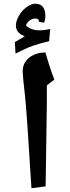

<svg xmlns="http://www.w3.org/2000/svg" viewBox="-20 -995 374 1025"><path d="M230 -539.1V-436.5L223.6 0L147.9 9.8Q123.5 -388.2 114.3 -475.6Q101.1 -591.8 101.1 -613.8Q101.1 -659.7 136 -687.3Q170.9 -714.8 222.7 -714.8Q243.2 -640.6 270 -569.8ZM187 -878.9 187.5 -882.3Q187.5 -896 168.9 -896Q136.7 -896 118.2 -859.9Q145 -833 190.4 -833Q215.3 -833 248 -839.8L242.2 -774.9Q191.4 -763.2 154.3 -750.2Q117.2 -737.3 63 -709L59.1 -770L112.3 -801.3Q64.9 -819.3 64.9 -857.9Q64.9 -883.3 81.3 -911.4Q97.7 -939.5 122.3 -957.3Q147 -975.1 168 -975.1Q222.2 -975.1 222.2 -909.2Q222.2 -890.1 215.3 -874Z"/></svg>

Font: Sahl Naskh
Style: Bold
Weight: 700
Designer: Pascal Zoghbi
Version: Version 1.001